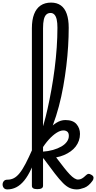

<svg xmlns="http://www.w3.org/2000/svg" viewBox="-123 -1444 742 1481"><path d="M-66 17Q-85 17 -94 5.5Q-103 -6 -103 -20.5Q-103 -35 -94 -46.5Q-85 -58 -66 -58Q-39 -58 -16.5 -69.5Q6 -81 28 -108Q50 -135 74 -181Q98 -227 128 -295Q135 -312 146.5 -313Q158 -314 166 -304.5Q174 -295 169 -279Q145 -200 119 -143.5Q93 -87 64 -51.5Q35 -16 2.5 0.5Q-30 17 -66 17ZM165 15Q143 15 133 8.5Q123 2 123 -11V-1226Q123 -1291 140 -1335Q157 -1379 190 -1401.5Q223 -1424 271 -1424Q316 -1424 346.5 -1402Q377 -1380 392 -1336.5Q407 -1293 407 -1230Q407 -1162 402.5 -1087.5Q398 -1013 388.5 -934.5Q379 -856 365 -777.5Q351 -699 331 -623.5Q311 -548 285 -479Q259 -410 227.5 -350Q196 -290 158 -244L150 -335Q165 -349 180.5 -387Q196 -425 212.5 -481.5Q229 -538 244.5 -607.5Q260 -677 274 -755Q288 -833 298.5 -915Q309 -997 314.5 -1077Q320 -1157 320 -1230Q320 -1268 314.5 -1293Q309 -1318 297 -1331Q285 -1344 267 -1344Q247 -1344 234 -1331.5Q221 -1319 215 -1293Q209 -1267 209 -1226V-11Q209 2 198 8.5Q187 15 165 15ZM470 17Q440 17 415 6Q390 -5 363 -32Q336 -59 300 -105.5Q264 -152 212 -223L205 -221V-274Q249 -277 286 -287.5Q323 -298 350.5 -314Q378 -330 393 -351Q408 -372 408 -396Q408 -419 396 -428.5Q384 -438 366 -438Q342 -438 313 -419.5Q284 -401 253.5 -367.5Q223 -334 196 -289L195 -360Q217 -402 246.5 -438Q276 -474 310.5 -496Q345 -518 381 -518Q440 -518 467 -486.5Q494 -455 494 -411Q494 -384 485.5 -359.5Q477 -335 461 -314Q445 -293 422 -276.5Q399 -260 371 -248Q343 -236 310 -230Q344 -185 369.5 -152.5Q395 -120 414.5 -99.5Q434 -79 450 -69Q466 -59 479 -59Q495 -59 509 -67Q523 -75 539 -91Q550 -102 559 -103Q568 -104 581 -96Q598 -87 598.5 -74Q599 -61 591 -50Q561 -8 527 4.5Q493 17 470 17Z"/></svg>

Font: Playwrite BE WAL
Style: Regular
Weight: 400
Designer: Veronika Burian, José Scaglione
Foundry: TypeTogether
Version: Version 1.002